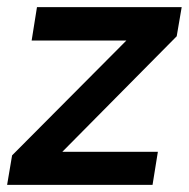

<svg xmlns="http://www.w3.org/2000/svg" viewBox="-25 -520 531 540"><path d="M75 -17 9 -83 410 -486 472 -418ZM-5 0 9 -83 79 -93H419L404 0ZM64 -406 79 -500H486L472 -418L400 -406Z"/></svg>

Font: Figtree SemiBold
Style: Italic
Weight: 600
Italic angle: -9.5°
Foundry: Erik Kennedy
Version: Version 2.001;gftools[0.9.30]